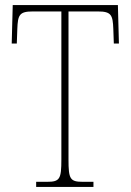

<svg xmlns="http://www.w3.org/2000/svg" viewBox="-20 -734 514 754"><path d="M122 0H347V-20H305C255 -20 249 -31 249 -108V-689H365C417 -689 423 -675 425 -620L427 -563H447L443 -714H30L26 -563H46L48 -620C50 -675 56 -689 108 -689H221V-108C221 -31 215 -20 165 -20H122Z"/></svg>

Font: Noto Serif Myanmar Condensed Thin
Style: Regular
Weight: 100
Width: 3
Designer: Ben Mitchell and the Monotype Design Team
Foundry: Monotype Imaging Inc.
Version: Version 2.106